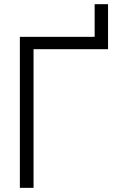

<svg xmlns="http://www.w3.org/2000/svg" viewBox="-20 -905 567 925"><path d="M500.5 -727.5V-668H141.6V0H75.7V-727.5H436V-884.8H500.5Z"/></svg>

Font: Inter Display Light
Style: Regular
Weight: 300
Designer: Rasmus Andersson
Foundry: rsms
Version: Version 4.000;git-a52131595